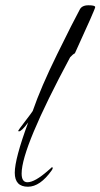

<svg xmlns="http://www.w3.org/2000/svg" viewBox="-20 -708 381 728"><path d="M264 -506Q256 -502 246 -491Q62 -148 62 -50Q62 -17 84 -17Q112 -17 162 -61Q170 -68 173.5 -71Q177 -74 176 -74Q180 -74 180 -71Q180 -68 176 -62Q132 0 86 0Q36 0 36 -53Q36 -106 87 -244Q62 -210 52 -210Q49 -210 49 -212Q49 -214 75.5 -248.5Q102 -283 104 -287Q135 -377 197 -503Q259 -629 282 -671Q290 -688 315.5 -688Q341 -688 341 -681Q341 -674 264 -506Z"/></svg>

Font: Ruthie
Style: Regular
Weight: 400
Designer: Robert E. Leuschke
Foundry: Robert E. Leuschke
Version: Version 1.003